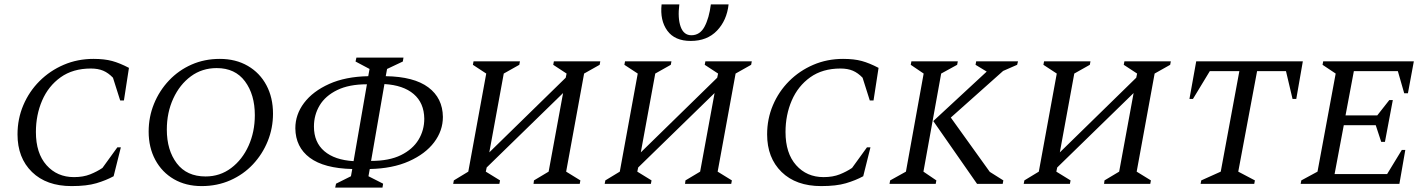

<svg xmlns="http://www.w3.org/2000/svg" viewBox="-20 -840 6513 877"><path d="M307 10Q192 10 126 -54.5Q60 -119 60 -226Q60 -297 86.5 -359.5Q113 -422 160.5 -469.5Q208 -517 271 -544Q334 -571 407 -571Q457 -571 492 -561.5Q527 -552 569 -530L546 -381H529L496 -485Q475 -507 451.5 -517Q428 -527 395 -527Q313 -527 257 -487Q201 -447 172.5 -381Q144 -315 144 -237Q144 -140 192.5 -85.5Q241 -31 318 -31Q360 -31 391.5 -43.5Q423 -56 448 -73L516 -167H532L499 -35Q464 -16 420 -3Q376 10 307 10Z M901 10Q829 10 774.5 -21.5Q720 -53 689.5 -109.5Q659 -166 659 -239Q659 -306 683.5 -366Q708 -426 752 -472.5Q796 -519 855 -545Q914 -571 984 -571Q1057 -571 1112 -539Q1167 -507 1197 -450.5Q1227 -394 1227 -321Q1227 -255 1203 -195.5Q1179 -136 1135.5 -89.5Q1092 -43 1032 -16.5Q972 10 901 10ZM919 -34Q985 -34 1036 -72.5Q1087 -111 1115.5 -174.5Q1144 -238 1144 -314Q1144 -408 1099 -468.5Q1054 -529 970 -529Q903 -529 852 -491.5Q801 -454 771.5 -390Q742 -326 742 -248Q742 -154 787.5 -94Q833 -34 919 -34Z M1511 17 1515 -1 1583 -35 1589 -68Q1460 -71 1395 -119.5Q1330 -168 1329 -254Q1329 -317 1369 -370Q1409 -423 1483.5 -456.5Q1558 -490 1662 -492L1668 -525L1604 -559L1608 -577H1823L1820 -559L1748 -525L1742 -492Q1871 -490 1936.5 -441Q2002 -392 2003 -306Q2003 -243 1963 -190Q1923 -137 1848 -103.5Q1773 -70 1669 -68L1663 -35L1730 -1L1727 17ZM1918 -298Q1917 -370 1869.5 -410.5Q1822 -451 1736 -456L1675 -105Q1758 -105 1811.5 -131.5Q1865 -158 1891.5 -201.5Q1918 -245 1918 -298ZM1414 -262Q1414 -190 1461.5 -149.5Q1509 -109 1595 -104L1656 -455Q1574 -455 1520 -428.5Q1466 -402 1440 -358.5Q1414 -315 1414 -262Z M2050 0 2053 -16 2119 -56 2201 -504 2140 -544 2143 -560H2355L2352 -544L2281 -504L2215 -144L2564 -485L2568 -504L2507 -544L2510 -560H2722L2719 -544L2648 -504L2566 -56L2631 -16L2628 0H2417L2419 -16L2486 -56L2552 -415L2203 -75L2199 -56L2264 -16L2261 0Z M2742 0 2745 -16 2811 -56 2893 -504 2832 -544 2835 -560H3047L3044 -544L2973 -504L2907 -144L3256 -485L3260 -504L3199 -544L3202 -560H3414L3411 -544L3340 -504L3258 -56L3323 -16L3320 0H3109L3111 -16L3178 -56L3244 -415L2895 -75L2891 -56L2956 -16L2953 0ZM3002 -820H3083Q3075 -757 3089 -718Q3103 -679 3138 -679Q3177 -679 3198 -718Q3219 -757 3227 -820H3308Q3300 -747 3255 -700Q3210 -653 3135 -653Q3062 -653 3028 -700Q2994 -747 3002 -820Z M3731 10Q3616 10 3550 -54.5Q3484 -119 3484 -226Q3484 -297 3510.5 -359.5Q3537 -422 3584.5 -469.5Q3632 -517 3695 -544Q3758 -571 3831 -571Q3881 -571 3916 -561.5Q3951 -552 3993 -530L3970 -381H3953L3920 -485Q3899 -507 3875.5 -517Q3852 -527 3819 -527Q3737 -527 3681 -487Q3625 -447 3596.5 -381Q3568 -315 3568 -237Q3568 -140 3616.5 -85.5Q3665 -31 3742 -31Q3784 -31 3815.5 -43.5Q3847 -56 3872 -73L3940 -167H3956L3923 -35Q3888 -16 3844 -3Q3800 10 3731 10Z M4043 0 4046 -16 4118 -56 4199 -504 4140 -544 4143 -560H4355L4352 -544L4279 -504L4198 -56L4257 -16L4254 0ZM4443 0 4243 -287 4487 -513 4436 -544 4439 -560H4630L4626 -544L4562 -516L4323 -303L4501 -55L4563 -16L4560 0Z M4656 0 4659 -16 4725 -56 4807 -504 4746 -544 4749 -560H4961L4958 -544L4887 -504L4821 -144L5170 -485L5174 -504L5113 -544L5116 -560H5328L5325 -544L5254 -504L5172 -56L5237 -16L5234 0H5023L5025 -16L5092 -56L5158 -415L4809 -75L4805 -56L4870 -16L4867 0Z M5464 0 5467 -16 5556 -56 5641 -515H5506L5429 -388H5413L5444 -560H5931L5901 -388H5884L5854 -515H5722L5636 -56L5712 -16L5709 0Z M5921 0 5924 -16 5998 -56 6081 -504 6021 -544 6024 -560H6438L6411 -414H6394L6365 -515H6164L6126 -313H6271L6326 -383H6342L6306 -192H6289L6264 -268H6118L6076 -45H6316L6383 -155H6399L6372 0Z"/></svg>

Font: Spectral SC
Style: Italic
Weight: 400
Italic angle: -10°
Designer: Jean-Baptiste Levee
Foundry: Production Type
Version: Version 2.001